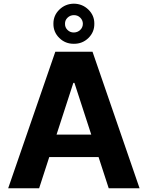

<svg xmlns="http://www.w3.org/2000/svg" viewBox="-20 -1003 787 1023"><path d="M188.5 0H23.6L274.8 -727.5H472.9L723.6 0H559.2L376.6 -561.3H370.7ZM178.7 -285.9H567.8V-166.2H178.7ZM373.6 -769.7Q328.2 -769.2 296.2 -800.5Q264.2 -831.8 264.6 -876.4Q264.2 -920.5 296.2 -951.7Q328.2 -982.9 373.6 -983.4Q419 -982.9 451.1 -951.7Q483.1 -920.5 482.6 -876.4Q483.1 -831.8 451.1 -800.5Q419 -769.2 373.6 -769.7ZM373.6 -829.9Q393.6 -830.2 407.5 -843.6Q421.4 -856.9 421.5 -876.4Q421.4 -895.2 407.6 -908.9Q393.8 -922.6 373.6 -922.3Q354 -922.3 339.9 -908.7Q325.9 -895.2 326.4 -876.4Q325.9 -856.9 339.8 -843.3Q353.7 -829.6 373.6 -829.9Z"/></svg>

Font: GitLab Sans
Style: Regular
Weight: 400
Designer: Rasmus Andersson
Foundry: Modifications by GitLab B.V., manufactured by rsms
Version: Version 4.000;git-c8fb6b7